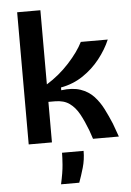

<svg xmlns="http://www.w3.org/2000/svg" viewBox="-61 -756 700 1029"><g transform="rotate(-5 288.5 -241.5)"><path d="M71 0V-711H196V-312Q264 -354 317.5 -412.5Q371 -471 397 -523H542Q520 -471 481 -421.5Q442 -372 389 -336.5Q336 -301 270 -289V-274Q331 -282 373.5 -267.5Q416 -253 444.5 -222.5Q473 -192 493 -152.5Q513 -113 530 -72L556 0H417L401 -47Q382 -97 361 -135.5Q340 -174 309.5 -196Q279 -218 231 -218H196V0ZM225 228Q239 165 242 124.5Q245 84 245 60H361Q361 107 348.5 150Q336 193 323 228Z"/></g></svg>

Font: Bricolage Grotesque 12pt SemiBold
Style: Regular
Weight: 600
Designer: Mathieu Triay
Foundry: Atelier Triay
Version: Version 1.001; ttfautohint (v1.8.4.7-5d5b);gftools[0.9.33.de